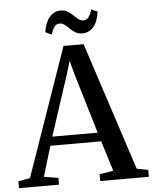

<svg xmlns="http://www.w3.org/2000/svg" viewBox="-79 -993 831 1043"><g transform="rotate(-5 336.0 -471.0)"><path d="M46 -49.5 290 -748.5H399.5L628 -49.5L690 -37V0H424.5V-37L500 -49.5L449 -214.5H171.5L122 -49.5L200 -37V0H-18L-18.5 -37ZM434 -263 335.5 -592 316 -665.5 293.5 -590.5 186.5 -263ZM398.5 -807.5Q376 -807.5 360 -817.2Q344 -827 331.2 -839.8Q318.5 -852.5 306.5 -862Q294.5 -871.5 279.5 -871.5Q260.5 -871.5 249.8 -855.8Q239 -840 231 -815.5L198 -831.5Q205 -882.5 229.5 -912Q254 -941.5 290.5 -941.5Q313 -941.5 329 -931.8Q345 -922 357.8 -909.5Q370.5 -897 382.8 -887.2Q395 -877.5 409 -877.5Q428 -877 438.8 -892Q449.5 -907 457.5 -933.5L490.5 -918Q484 -864.5 459.5 -836Q435 -807.5 398.5 -807.5Z"/></g></svg>

Font: Merriweather 72pt Medium
Style: Regular
Weight: 500
Version: Version 2.100